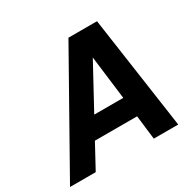

<svg xmlns="http://www.w3.org/2000/svg" viewBox="-192 -879 1065 1048"><g transform="rotate(-30 340.5 -355.0)"><path d="M-38 0 362 -710H542L644 0H490L472 -151H206L124 0ZM423 -550 274 -276H457Z"/></g></svg>

Font: Geist
Style: Bold Italic
Weight: 700
Italic angle: -12°
Designer: Basement.studio, Andrés Briganti, Mateo Zaragoza
Foundry: Basement.studio, Vercel, Andrés Briganti, Guido Ferreyra, Mateo Zaragoza
Version: Version 1.500; ttfautohint (v1.8.4.7-5d5b)